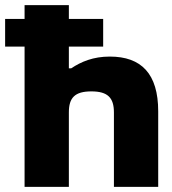

<svg xmlns="http://www.w3.org/2000/svg" viewBox="-50 -730 673 750"><path d="M46 -710V-656H-30V-548H46V0H219V-291C219 -348 242 -373 307 -373C371 -373 395 -348 395 -291V0H568V-295C568 -442 502 -509 379 -509C314 -509 267 -489 228 -463H219V-548H353V-656H219V-710Z"/></svg>

Font: LT Wave Black
Style: Regular
Weight: 900
Designer: Daniel Lyons
Version: Version 2.5 (Glyphs App)